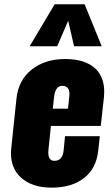

<svg xmlns="http://www.w3.org/2000/svg" viewBox="-20 -864 521 895"><path d="M118.2 -648.4H246.6L297.9 -767.1L325.2 -648.4H454.1L374.5 -844.2H234.9ZM220.7 10.7C282.6 10.7 332.8 -4.1 371.3 -33.7C409.9 -63.3 432.1 -106.4 438 -163.1L445.3 -229H283.2L276.4 -161.1C272.8 -129.9 258.5 -114.3 233.4 -114.3C214.5 -114.3 205.1 -127.4 205.1 -153.8C205.1 -158 205.4 -162.8 206.1 -168L217.3 -276.9H449.7L464.4 -409.7C465.3 -418.8 465.8 -427.6 465.8 -436C465.8 -481.6 452.5 -517.3 425.8 -543C393.9 -573.6 346.5 -588.9 283.7 -588.9C221.2 -588.9 169.2 -572.4 127.7 -539.6C86.2 -506.7 62.5 -461.3 56.6 -403.3L32.7 -174.8C31.7 -166 31.2 -157.6 31.2 -149.4C31.2 -103.5 45.9 -66.6 75.2 -38.6C109.7 -5.7 158.2 10.7 220.7 10.7ZM226.1 -357.4 231.9 -410.6C235.8 -446.1 248.5 -463.9 270 -463.9C292.5 -463.9 303.7 -451.3 303.7 -426.3C303.7 -423 303.5 -419.6 303.2 -416L296.9 -357.4Z"/></svg>

Font: Oswald
Style: Heavy
Weight: 800
Designer: Vernon Adams
Foundry: Vernon Adams
Version: 3.0; ttfautohint (v0.95.6-bc232) -l 8 -r 50 -G 200 -x 0 -w "